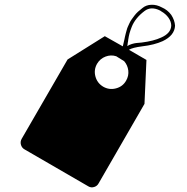

<svg xmlns="http://www.w3.org/2000/svg" viewBox="-20 -725 790 813"><path d="M600.1 -471.2 591.8 -285.2 397.9 50.8Q391.6 63 378.4 66.9Q365.2 70.8 354 64L85 -91.8Q72.8 -98.1 68.8 -111.6Q64.9 -125 71.8 -137.2L266.1 -473.1L423.8 -571.8L500 -528.8Q502 -534.7 506.8 -558.1Q506.8 -558.6 509 -568.8Q511.2 -579.1 512.2 -582.3Q513.2 -585.4 515.9 -595.7Q518.6 -606 521 -611.1Q523.4 -616.2 527.8 -626Q532.2 -635.7 537.4 -642.8Q542.5 -649.9 549.1 -658.7Q555.7 -667.5 564.2 -675.3Q572.8 -683.1 583 -690.9Q598.6 -704.1 621.1 -704.8Q643.6 -705.6 665 -693.8Q689 -683.6 705.1 -662.1Q719.7 -639.6 721.2 -616.2Q719.2 -574.7 668.9 -550.8Q633.3 -534.7 582 -528.8Q540.5 -523.4 525.9 -514.2ZM591.8 -678.2Q571.8 -663.1 558.3 -646.2Q544.9 -629.4 537.8 -611.3Q530.8 -593.3 528.1 -582.8Q525.4 -572.3 522.9 -556.2Q522.9 -551.8 521 -543.9Q520.5 -542.5 520.3 -537.8Q520 -533.2 519 -529.8Q527.3 -535.6 538.6 -538.8Q549.8 -542 556.4 -542.7Q563 -543.5 580.1 -544.9Q630.9 -551.3 662.1 -565.9Q703.6 -584 705.1 -616.2Q705.1 -633.3 693.6 -649.7Q682.1 -666 663.1 -676.8Q661.1 -678.7 658.2 -680.2Q619.6 -699.7 591.8 -678.2ZM417 -357.9Q442.4 -343.3 471.2 -350.8Q500 -358.4 514.2 -383.8Q525.9 -404.3 523.2 -426.5Q520.5 -448.7 505.9 -465.8L472.2 -486.8Q449.7 -494.1 426.8 -485.4Q403.8 -476.6 391.1 -455.1Q376.5 -429.7 384 -401.4Q391.6 -373 417 -357.9Z"/></svg>

Font: Modern Pictograms
Style: Normal
Weight: 400
Designer: John Caserta
Foundry: John Caserta
Version: 1.000